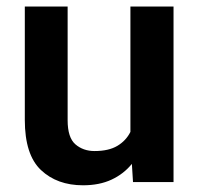

<svg xmlns="http://www.w3.org/2000/svg" viewBox="-20 -548 598 578"><path d="M380.4 0 377 -54.7Q352.5 -24.4 315.9 -7.3Q279.3 9.8 230 9.8Q151.9 9.8 103.3 -36.1Q54.7 -82 54.7 -187V-528.3H183.6V-186Q183.6 -133.8 207 -113.5Q230.5 -93.3 264.6 -93.3Q307.1 -93.3 333.3 -108.9Q359.4 -124.5 372.6 -150.9V-528.3H502.4V0Z"/></svg>

Font: Vazirmatn UI SemiBold
Style: Regular
Weight: 600
Designer: Saber Rastikerdar
Foundry: Saber Rastikerdar
Version: Version 33.003